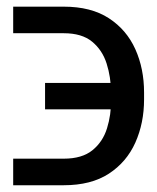

<svg xmlns="http://www.w3.org/2000/svg" viewBox="-20 -548 465 568"><path d="M19 -78.6H168.5Q222.7 -78.6 253.4 -103.5Q284.2 -128.4 296.6 -168.5Q309.1 -208.5 308.6 -253.9V-274.4Q308.1 -320.3 295.4 -360.1Q282.7 -399.9 252.4 -424.8Q222.2 -449.7 168.5 -449.7H19V-528.3H168.5Q249.5 -528.3 302 -494.1Q354.5 -460 380.4 -402.3Q406.2 -344.7 406.2 -274.4V-253.9Q406.2 -184.1 380.4 -126.2Q354.5 -68.4 302 -34.2Q249.5 0 168.5 0H19ZM113.3 -224.6V-302.7H381.3V-224.6Z"/></svg>

Font: Inter 28pt
Style: Regular
Weight: 400
Designer: Rasmus Andersson
Foundry: rsms
Version: Version 4.001;git-66647c0bb